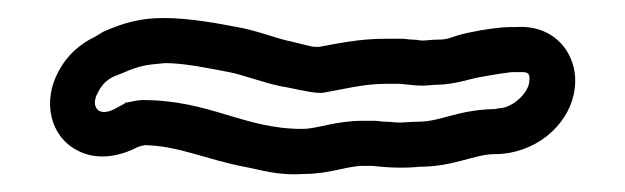

<svg xmlns="http://www.w3.org/2000/svg" viewBox="-20 -59 693 213"><path d="M424 127C430 127 436 127 445 126C484 126 506 112 529 112C572 112 610 82 617 43C624 5 598 -32 553 -29H547C534 -29 515 -26 501 -23C477 -18 481 -15 464 -15C459 -15 452 -14 449 -14C445 -14 443 -15 439 -15C433 -15 431 -16 426 -16H407C379 -16 356 -11 334 -7H329C326 -7 316 -10 303 -13C287 -16 266 -25 243 -29C222 -33 190 -39 162 -39C136 -39 118 -34 95 -24L85 -18C68 -10 54 3 45 20C27 53 35 92 66 108C85 118 108 116 129 106C133 104 135 103 141 102C179 103 209 118 251 126C268 129 287 136 317 134C346 134 365 125 383 125H393C401 126 414 127 424 127ZM138 52C132 52 126 54 119 55C116 56 121 55 118 56L107 62C97 67 92 65 90 64C88 63 81 57 89 43C93 35 98 30 106 26L116 22C135 14 140 13 163 11C185 11 213 17 234 21C250 24 269 32 293 37C301 38 324 44 334 44H338C361 40 384 34 407 34H424C434 35 441 36 449 36C454 36 461 35 465 35C483 35 504 28 510 27C521 25 538 22 548 21H555C564 21 569 20 567 33C565 45 549 60 535 61C532 61 531 62 528 62C487 63 469 76 444 76C437 76 427 77 424 77C418 77 413 76 408 76C403 76 399 75 395 75H383C351 75 333 84 315 84C250 84 213 52 138 52Z"/></svg>

Font: Dictator
Style: Stencil
Weight: 500
Version: Version MIL.1277